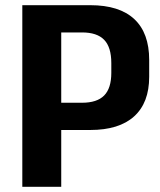

<svg xmlns="http://www.w3.org/2000/svg" viewBox="-20 -720 615 740"><path d="M66 -700H328Q440 -700 497.5 -646.5Q555 -593 555 -489V-424Q555 -324 497 -271.5Q439 -219 328 -219H210V-324H296Q354 -324 381.5 -352Q409 -380 409 -439V-477Q409 -538 381.5 -566.5Q354 -595 296 -595H183L216 -628V0H66Z"/></svg>

Font: Pathway Extreme SemiCondensed
Style: Bold
Weight: 700
Width: 4
Version: Version 1.001;gftools[0.9.26]